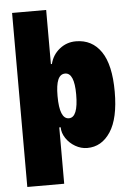

<svg xmlns="http://www.w3.org/2000/svg" viewBox="-58 -733 646 954"><g transform="rotate(-5 264.5 -256.0)"><path d="M39 -690H209V-420H214Q225 -465 260.5 -493.5Q296 -522 342 -522Q423 -522 468 -456Q513 -390 513 -256Q513 -123 469 -56Q425 11 353 11Q322 11 293.5 -5.5Q265 -22 247.5 -48.5Q230 -75 230 -103H223V178H39ZM321 -259Q321 -367 275 -367Q251 -367 239.5 -340.5Q228 -314 228 -259Q228 -144 275 -144Q321 -144 321 -259Z"/></g></svg>

Font: Decalotype Black
Style: Regular
Weight: 900
Designer: Alfredo Marco Pradil
Foundry: Alfredo Marco Pradil
Version: Version 1.0